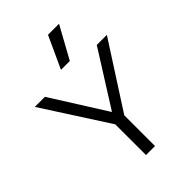

<svg xmlns="http://www.w3.org/2000/svg" viewBox="-282 -1122 1244 1244"><g transform="rotate(-45 339.5 -500.0)"><path d="M298.3 0V-281.6L9.7 -730H102.1L338.7 -354.7H340.7L577.3 -730H669.7L381 -281.6V0ZM380.4 -780H299.3L400.3 -1000H501.4Z"/></g></svg>

Font: M PLUS 2 Thin
Style: Regular
Weight: 100
Designer: Coji Morishita
Foundry: UNDERFOREST DESIGN
Version: Version 1.001